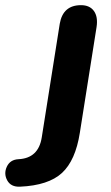

<svg xmlns="http://www.w3.org/2000/svg" viewBox="-133 -518 421 729"><path d="M-63.4 86.5Q13 83.1 25.5 3.9L93.9 -428Q106.1 -498.4 174.5 -498.4Q207.6 -498.4 223.5 -476.4Q239.5 -454.3 233.7 -415.6L170.1 -13.6Q153.7 91.1 102.4 138.6Q51 186 -56.8 190.8Q-91.5 192.4 -105.5 167Q-119.4 141.7 -107.1 115Q-94.7 88.3 -63.4 86.5Z"/></svg>

Font: SN Pro Thin
Style: Italic
Weight: 200
Italic angle: -9°
Designer: Tobias Whetton
Foundry: Supernotes
Version: Version 1.003;Glyphs 3.3 (3324)